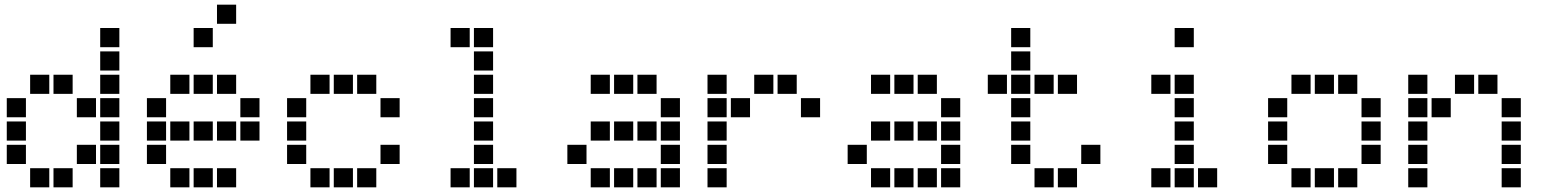

<svg xmlns="http://www.w3.org/2000/svg" viewBox="-20 -811 6640 822"><path d="M410 -691Q409 -691 409 -691Q409 -691 409 -690V-610Q409 -609 409 -609Q409 -609 410 -609H490Q491 -609 491 -609Q491 -609 491 -610V-690Q491 -691 491 -691Q491 -691 490 -691ZM410 -591Q409 -591 409 -591Q409 -591 409 -590V-510Q409 -509 409 -509Q409 -509 410 -509H490Q491 -509 491 -509Q491 -509 491 -510V-590Q491 -591 491 -591Q491 -591 490 -591ZM110 -491Q109 -491 109 -491Q109 -491 109 -490V-410Q109 -409 109 -409Q109 -409 110 -409H190Q191 -409 191 -409Q191 -409 191 -410V-490Q191 -491 191 -491Q191 -491 190 -491ZM210 -491Q209 -491 209 -491Q209 -491 209 -490V-410Q209 -409 209 -409Q209 -409 210 -409H290Q291 -409 291 -409Q291 -409 291 -410V-490Q291 -491 291 -491Q291 -491 290 -491ZM410 -491Q409 -491 409 -491Q409 -491 409 -490V-410Q409 -409 409 -409Q409 -409 410 -409H490Q491 -409 491 -409Q491 -409 491 -410V-490Q491 -491 491 -491Q491 -491 490 -491ZM10 -391Q9 -391 9 -391Q9 -391 9 -390V-310Q9 -309 9 -309Q9 -309 10 -309H90Q91 -309 91 -309Q91 -309 91 -310V-390Q91 -391 91 -391Q91 -391 90 -391ZM310 -391Q309 -391 309 -391Q309 -391 309 -390V-310Q309 -309 309 -309Q309 -309 310 -309H390Q391 -309 391 -309Q391 -309 391 -310V-390Q391 -391 391 -391Q391 -391 390 -391ZM410 -391Q409 -391 409 -391Q409 -391 409 -390V-310Q409 -309 409 -309Q409 -309 410 -309H490Q491 -309 491 -309Q491 -309 491 -310V-390Q491 -391 491 -391Q491 -391 490 -391ZM10 -291Q9 -291 9 -291Q9 -291 9 -290V-210Q9 -209 9 -209Q9 -209 10 -209H90Q91 -209 91 -209Q91 -209 91 -210V-290Q91 -291 91 -291Q91 -291 90 -291ZM410 -291Q409 -291 409 -291Q409 -291 409 -290V-210Q409 -209 409 -209Q409 -209 410 -209H490Q491 -209 491 -209Q491 -209 491 -210V-290Q491 -291 491 -291Q491 -291 490 -291ZM10 -191Q9 -191 9 -191Q9 -191 9 -190V-110Q9 -109 9 -109Q9 -109 10 -109H90Q91 -109 91 -109Q91 -109 91 -110V-190Q91 -191 91 -191Q91 -191 90 -191ZM310 -191Q309 -191 309 -191Q309 -191 309 -190V-110Q309 -109 309 -109Q309 -109 310 -109H390Q391 -109 391 -109Q391 -109 391 -110V-190Q391 -191 391 -191Q391 -191 390 -191ZM410 -191Q409 -191 409 -191Q409 -191 409 -190V-110Q409 -109 409 -109Q409 -109 410 -109H490Q491 -109 491 -109Q491 -109 491 -110V-190Q491 -191 491 -191Q491 -191 490 -191ZM110 -91Q109 -91 109 -91Q109 -91 109 -90V-10Q109 -9 109 -9Q109 -9 110 -9H190Q191 -9 191 -9Q191 -9 191 -10V-90Q191 -91 191 -91Q191 -91 190 -91ZM210 -91Q209 -91 209 -91Q209 -91 209 -90V-10Q209 -9 209 -9Q209 -9 210 -9H290Q291 -9 291 -9Q291 -9 291 -10V-90Q291 -91 291 -91Q291 -91 290 -91ZM410 -91Q409 -91 409 -91Q409 -91 409 -90V-10Q409 -9 409 -9Q409 -9 410 -9H490Q491 -9 491 -9Q491 -9 491 -10V-90Q491 -91 491 -91Q491 -91 490 -91Z M910 -791Q909 -791 909 -791Q909 -791 909 -790V-710Q909 -709 909 -709Q909 -709 910 -709H990Q991 -709 991 -709Q991 -709 991 -710V-790Q991 -791 991 -791Q991 -791 990 -791ZM810 -691Q809 -691 809 -691Q809 -691 809 -690V-610Q809 -609 809 -609Q809 -609 810 -609H890Q891 -609 891 -609Q891 -609 891 -610V-690Q891 -691 891 -691Q891 -691 890 -691ZM710 -491Q709 -491 709 -491Q709 -491 709 -490V-410Q709 -409 709 -409Q709 -409 710 -409H790Q791 -409 791 -409Q791 -409 791 -410V-490Q791 -491 791 -491Q791 -491 790 -491ZM810 -491Q809 -491 809 -491Q809 -491 809 -490V-410Q809 -409 809 -409Q809 -409 810 -409H890Q891 -409 891 -409Q891 -409 891 -410V-490Q891 -491 891 -491Q891 -491 890 -491ZM910 -491Q909 -491 909 -491Q909 -491 909 -490V-410Q909 -409 909 -409Q909 -409 910 -409H990Q991 -409 991 -409Q991 -409 991 -410V-490Q991 -491 991 -491Q991 -491 990 -491ZM610 -391Q609 -391 609 -391Q609 -391 609 -390V-310Q609 -309 609 -309Q609 -309 610 -309H690Q691 -309 691 -309Q691 -309 691 -310V-390Q691 -391 691 -391Q691 -391 690 -391ZM1010 -391Q1009 -391 1009 -391Q1009 -391 1009 -390V-310Q1009 -309 1009 -309Q1009 -309 1010 -309H1090Q1091 -309 1091 -309Q1091 -309 1091 -310V-390Q1091 -391 1091 -391Q1091 -391 1090 -391ZM610 -291Q609 -291 609 -291Q609 -291 609 -290V-210Q609 -209 609 -209Q609 -209 610 -209H690Q691 -209 691 -209Q691 -209 691 -210V-290Q691 -291 691 -291Q691 -291 690 -291ZM710 -291Q709 -291 709 -291Q709 -291 709 -290V-210Q709 -209 709 -209Q709 -209 710 -209H790Q791 -209 791 -209Q791 -209 791 -210V-290Q791 -291 791 -291Q791 -291 790 -291ZM810 -291Q809 -291 809 -291Q809 -291 809 -290V-210Q809 -209 809 -209Q809 -209 810 -209H890Q891 -209 891 -209Q891 -209 891 -210V-290Q891 -291 891 -291Q891 -291 890 -291ZM910 -291Q909 -291 909 -291Q909 -291 909 -290V-210Q909 -209 909 -209Q909 -209 910 -209H990Q991 -209 991 -209Q991 -209 991 -210V-290Q991 -291 991 -291Q991 -291 990 -291ZM1010 -291Q1009 -291 1009 -291Q1009 -291 1009 -290V-210Q1009 -209 1009 -209Q1009 -209 1010 -209H1090Q1091 -209 1091 -209Q1091 -209 1091 -210V-290Q1091 -291 1091 -291Q1091 -291 1090 -291ZM610 -191Q609 -191 609 -191Q609 -191 609 -190V-110Q609 -109 609 -109Q609 -109 610 -109H690Q691 -109 691 -109Q691 -109 691 -110V-190Q691 -191 691 -191Q691 -191 690 -191ZM710 -91Q709 -91 709 -91Q709 -91 709 -90V-10Q709 -9 709 -9Q709 -9 710 -9H790Q791 -9 791 -9Q791 -9 791 -10V-90Q791 -91 791 -91Q791 -91 790 -91ZM810 -91Q809 -91 809 -91Q809 -91 809 -90V-10Q809 -9 809 -9Q809 -9 810 -9H890Q891 -9 891 -9Q891 -9 891 -10V-90Q891 -91 891 -91Q891 -91 890 -91ZM910 -91Q909 -91 909 -91Q909 -91 909 -90V-10Q909 -9 909 -9Q909 -9 910 -9H990Q991 -9 991 -9Q991 -9 991 -10V-90Q991 -91 991 -91Q991 -91 990 -91Z M1310 -491Q1309 -491 1309 -491Q1309 -491 1309 -490V-410Q1309 -409 1309 -409Q1309 -409 1310 -409H1390Q1391 -409 1391 -409Q1391 -409 1391 -410V-490Q1391 -491 1391 -491Q1391 -491 1390 -491ZM1410 -491Q1409 -491 1409 -491Q1409 -491 1409 -490V-410Q1409 -409 1409 -409Q1409 -409 1410 -409H1490Q1491 -409 1491 -409Q1491 -409 1491 -410V-490Q1491 -491 1491 -491Q1491 -491 1490 -491ZM1510 -491Q1509 -491 1509 -491Q1509 -491 1509 -490V-410Q1509 -409 1509 -409Q1509 -409 1510 -409H1590Q1591 -409 1591 -409Q1591 -409 1591 -410V-490Q1591 -491 1591 -491Q1591 -491 1590 -491ZM1210 -391Q1209 -391 1209 -391Q1209 -391 1209 -390V-310Q1209 -309 1209 -309Q1209 -309 1210 -309H1290Q1291 -309 1291 -309Q1291 -309 1291 -310V-390Q1291 -391 1291 -391Q1291 -391 1290 -391ZM1610 -391Q1609 -391 1609 -391Q1609 -391 1609 -390V-310Q1609 -309 1609 -309Q1609 -309 1610 -309H1690Q1691 -309 1691 -309Q1691 -309 1691 -310V-390Q1691 -391 1691 -391Q1691 -391 1690 -391ZM1210 -291Q1209 -291 1209 -291Q1209 -291 1209 -290V-210Q1209 -209 1209 -209Q1209 -209 1210 -209H1290Q1291 -209 1291 -209Q1291 -209 1291 -210V-290Q1291 -291 1291 -291Q1291 -291 1290 -291ZM1210 -191Q1209 -191 1209 -191Q1209 -191 1209 -190V-110Q1209 -109 1209 -109Q1209 -109 1210 -109H1290Q1291 -109 1291 -109Q1291 -109 1291 -110V-190Q1291 -191 1291 -191Q1291 -191 1290 -191ZM1610 -191Q1609 -191 1609 -191Q1609 -191 1609 -190V-110Q1609 -109 1609 -109Q1609 -109 1610 -109H1690Q1691 -109 1691 -109Q1691 -109 1691 -110V-190Q1691 -191 1691 -191Q1691 -191 1690 -191ZM1310 -91Q1309 -91 1309 -91Q1309 -91 1309 -90V-10Q1309 -9 1309 -9Q1309 -9 1310 -9H1390Q1391 -9 1391 -9Q1391 -9 1391 -10V-90Q1391 -91 1391 -91Q1391 -91 1390 -91ZM1410 -91Q1409 -91 1409 -91Q1409 -91 1409 -90V-10Q1409 -9 1409 -9Q1409 -9 1410 -9H1490Q1491 -9 1491 -9Q1491 -9 1491 -10V-90Q1491 -91 1491 -91Q1491 -91 1490 -91ZM1510 -91Q1509 -91 1509 -91Q1509 -91 1509 -90V-10Q1509 -9 1509 -9Q1509 -9 1510 -9H1590Q1591 -9 1591 -9Q1591 -9 1591 -10V-90Q1591 -91 1591 -91Q1591 -91 1590 -91Z M1910 -691Q1909 -691 1909 -691Q1909 -691 1909 -690V-610Q1909 -609 1909 -609Q1909 -609 1910 -609H1990Q1991 -609 1991 -609Q1991 -609 1991 -610V-690Q1991 -691 1991 -691Q1991 -691 1990 -691ZM2010 -691Q2009 -691 2009 -691Q2009 -691 2009 -690V-610Q2009 -609 2009 -609Q2009 -609 2010 -609H2090Q2091 -609 2091 -609Q2091 -609 2091 -610V-690Q2091 -691 2091 -691Q2091 -691 2090 -691ZM2010 -591Q2009 -591 2009 -591Q2009 -591 2009 -590V-510Q2009 -509 2009 -509Q2009 -509 2010 -509H2090Q2091 -509 2091 -509Q2091 -509 2091 -510V-590Q2091 -591 2091 -591Q2091 -591 2090 -591ZM2010 -491Q2009 -491 2009 -491Q2009 -491 2009 -490V-410Q2009 -409 2009 -409Q2009 -409 2010 -409H2090Q2091 -409 2091 -409Q2091 -409 2091 -410V-490Q2091 -491 2091 -491Q2091 -491 2090 -491ZM2010 -391Q2009 -391 2009 -391Q2009 -391 2009 -390V-310Q2009 -309 2009 -309Q2009 -309 2010 -309H2090Q2091 -309 2091 -309Q2091 -309 2091 -310V-390Q2091 -391 2091 -391Q2091 -391 2090 -391ZM2010 -291Q2009 -291 2009 -291Q2009 -291 2009 -290V-210Q2009 -209 2009 -209Q2009 -209 2010 -209H2090Q2091 -209 2091 -209Q2091 -209 2091 -210V-290Q2091 -291 2091 -291Q2091 -291 2090 -291ZM2010 -191Q2009 -191 2009 -191Q2009 -191 2009 -190V-110Q2009 -109 2009 -109Q2009 -109 2010 -109H2090Q2091 -109 2091 -109Q2091 -109 2091 -110V-190Q2091 -191 2091 -191Q2091 -191 2090 -191ZM1910 -91Q1909 -91 1909 -91Q1909 -91 1909 -90V-10Q1909 -9 1909 -9Q1909 -9 1910 -9H1990Q1991 -9 1991 -9Q1991 -9 1991 -10V-90Q1991 -91 1991 -91Q1991 -91 1990 -91ZM2010 -91Q2009 -91 2009 -91Q2009 -91 2009 -90V-10Q2009 -9 2009 -9Q2009 -9 2010 -9H2090Q2091 -9 2091 -9Q2091 -9 2091 -10V-90Q2091 -91 2091 -91Q2091 -91 2090 -91ZM2110 -91Q2109 -91 2109 -91Q2109 -91 2109 -90V-10Q2109 -9 2109 -9Q2109 -9 2110 -9H2190Q2191 -9 2191 -9Q2191 -9 2191 -10V-90Q2191 -91 2191 -91Q2191 -91 2190 -91Z M2510 -491Q2509 -491 2509 -491Q2509 -491 2509 -490V-410Q2509 -409 2509 -409Q2509 -409 2510 -409H2590Q2591 -409 2591 -409Q2591 -409 2591 -410V-490Q2591 -491 2591 -491Q2591 -491 2590 -491ZM2610 -491Q2609 -491 2609 -491Q2609 -491 2609 -490V-410Q2609 -409 2609 -409Q2609 -409 2610 -409H2690Q2691 -409 2691 -409Q2691 -409 2691 -410V-490Q2691 -491 2691 -491Q2691 -491 2690 -491ZM2710 -491Q2709 -491 2709 -491Q2709 -491 2709 -490V-410Q2709 -409 2709 -409Q2709 -409 2710 -409H2790Q2791 -409 2791 -409Q2791 -409 2791 -410V-490Q2791 -491 2791 -491Q2791 -491 2790 -491ZM2810 -391Q2809 -391 2809 -391Q2809 -391 2809 -390V-310Q2809 -309 2809 -309Q2809 -309 2810 -309H2890Q2891 -309 2891 -309Q2891 -309 2891 -310V-390Q2891 -391 2891 -391Q2891 -391 2890 -391ZM2510 -291Q2509 -291 2509 -291Q2509 -291 2509 -290V-210Q2509 -209 2509 -209Q2509 -209 2510 -209H2590Q2591 -209 2591 -209Q2591 -209 2591 -210V-290Q2591 -291 2591 -291Q2591 -291 2590 -291ZM2610 -291Q2609 -291 2609 -291Q2609 -291 2609 -290V-210Q2609 -209 2609 -209Q2609 -209 2610 -209H2690Q2691 -209 2691 -209Q2691 -209 2691 -210V-290Q2691 -291 2691 -291Q2691 -291 2690 -291ZM2710 -291Q2709 -291 2709 -291Q2709 -291 2709 -290V-210Q2709 -209 2709 -209Q2709 -209 2710 -209H2790Q2791 -209 2791 -209Q2791 -209 2791 -210V-290Q2791 -291 2791 -291Q2791 -291 2790 -291ZM2810 -291Q2809 -291 2809 -291Q2809 -291 2809 -290V-210Q2809 -209 2809 -209Q2809 -209 2810 -209H2890Q2891 -209 2891 -209Q2891 -209 2891 -210V-290Q2891 -291 2891 -291Q2891 -291 2890 -291ZM2410 -191Q2409 -191 2409 -191Q2409 -191 2409 -190V-110Q2409 -109 2409 -109Q2409 -109 2410 -109H2490Q2491 -109 2491 -109Q2491 -109 2491 -110V-190Q2491 -191 2491 -191Q2491 -191 2490 -191ZM2810 -191Q2809 -191 2809 -191Q2809 -191 2809 -190V-110Q2809 -109 2809 -109Q2809 -109 2810 -109H2890Q2891 -109 2891 -109Q2891 -109 2891 -110V-190Q2891 -191 2891 -191Q2891 -191 2890 -191ZM2510 -91Q2509 -91 2509 -91Q2509 -91 2509 -90V-10Q2509 -9 2509 -9Q2509 -9 2510 -9H2590Q2591 -9 2591 -9Q2591 -9 2591 -10V-90Q2591 -91 2591 -91Q2591 -91 2590 -91ZM2610 -91Q2609 -91 2609 -91Q2609 -91 2609 -90V-10Q2609 -9 2609 -9Q2609 -9 2610 -9H2690Q2691 -9 2691 -9Q2691 -9 2691 -10V-90Q2691 -91 2691 -91Q2691 -91 2690 -91ZM2710 -91Q2709 -91 2709 -91Q2709 -91 2709 -90V-10Q2709 -9 2709 -9Q2709 -9 2710 -9H2790Q2791 -9 2791 -9Q2791 -9 2791 -10V-90Q2791 -91 2791 -91Q2791 -91 2790 -91ZM2810 -91Q2809 -91 2809 -91Q2809 -91 2809 -90V-10Q2809 -9 2809 -9Q2809 -9 2810 -9H2890Q2891 -9 2891 -9Q2891 -9 2891 -10V-90Q2891 -91 2891 -91Q2891 -91 2890 -91Z M3010 -491Q3009 -491 3009 -491Q3009 -491 3009 -490V-410Q3009 -409 3009 -409Q3009 -409 3010 -409H3090Q3091 -409 3091 -409Q3091 -409 3091 -410V-490Q3091 -491 3091 -491Q3091 -491 3090 -491ZM3210 -491Q3209 -491 3209 -491Q3209 -491 3209 -490V-410Q3209 -409 3209 -409Q3209 -409 3210 -409H3290Q3291 -409 3291 -409Q3291 -409 3291 -410V-490Q3291 -491 3291 -491Q3291 -491 3290 -491ZM3310 -491Q3309 -491 3309 -491Q3309 -491 3309 -490V-410Q3309 -409 3309 -409Q3309 -409 3310 -409H3390Q3391 -409 3391 -409Q3391 -409 3391 -410V-490Q3391 -491 3391 -491Q3391 -491 3390 -491ZM3010 -391Q3009 -391 3009 -391Q3009 -391 3009 -390V-310Q3009 -309 3009 -309Q3009 -309 3010 -309H3090Q3091 -309 3091 -309Q3091 -309 3091 -310V-390Q3091 -391 3091 -391Q3091 -391 3090 -391ZM3110 -391Q3109 -391 3109 -391Q3109 -391 3109 -390V-310Q3109 -309 3109 -309Q3109 -309 3110 -309H3190Q3191 -309 3191 -309Q3191 -309 3191 -310V-390Q3191 -391 3191 -391Q3191 -391 3190 -391ZM3410 -391Q3409 -391 3409 -391Q3409 -391 3409 -390V-310Q3409 -309 3409 -309Q3409 -309 3410 -309H3490Q3491 -309 3491 -309Q3491 -309 3491 -310V-390Q3491 -391 3491 -391Q3491 -391 3490 -391ZM3010 -291Q3009 -291 3009 -291Q3009 -291 3009 -290V-210Q3009 -209 3009 -209Q3009 -209 3010 -209H3090Q3091 -209 3091 -209Q3091 -209 3091 -210V-290Q3091 -291 3091 -291Q3091 -291 3090 -291ZM3010 -191Q3009 -191 3009 -191Q3009 -191 3009 -190V-110Q3009 -109 3009 -109Q3009 -109 3010 -109H3090Q3091 -109 3091 -109Q3091 -109 3091 -110V-190Q3091 -191 3091 -191Q3091 -191 3090 -191ZM3010 -91Q3009 -91 3009 -91Q3009 -91 3009 -90V-10Q3009 -9 3009 -9Q3009 -9 3010 -9H3090Q3091 -9 3091 -9Q3091 -9 3091 -10V-90Q3091 -91 3091 -91Q3091 -91 3090 -91Z M3710 -491Q3709 -491 3709 -491Q3709 -491 3709 -490V-410Q3709 -409 3709 -409Q3709 -409 3710 -409H3790Q3791 -409 3791 -409Q3791 -409 3791 -410V-490Q3791 -491 3791 -491Q3791 -491 3790 -491ZM3810 -491Q3809 -491 3809 -491Q3809 -491 3809 -490V-410Q3809 -409 3809 -409Q3809 -409 3810 -409H3890Q3891 -409 3891 -409Q3891 -409 3891 -410V-490Q3891 -491 3891 -491Q3891 -491 3890 -491ZM3910 -491Q3909 -491 3909 -491Q3909 -491 3909 -490V-410Q3909 -409 3909 -409Q3909 -409 3910 -409H3990Q3991 -409 3991 -409Q3991 -409 3991 -410V-490Q3991 -491 3991 -491Q3991 -491 3990 -491ZM4010 -391Q4009 -391 4009 -391Q4009 -391 4009 -390V-310Q4009 -309 4009 -309Q4009 -309 4010 -309H4090Q4091 -309 4091 -309Q4091 -309 4091 -310V-390Q4091 -391 4091 -391Q4091 -391 4090 -391ZM3710 -291Q3709 -291 3709 -291Q3709 -291 3709 -290V-210Q3709 -209 3709 -209Q3709 -209 3710 -209H3790Q3791 -209 3791 -209Q3791 -209 3791 -210V-290Q3791 -291 3791 -291Q3791 -291 3790 -291ZM3810 -291Q3809 -291 3809 -291Q3809 -291 3809 -290V-210Q3809 -209 3809 -209Q3809 -209 3810 -209H3890Q3891 -209 3891 -209Q3891 -209 3891 -210V-290Q3891 -291 3891 -291Q3891 -291 3890 -291ZM3910 -291Q3909 -291 3909 -291Q3909 -291 3909 -290V-210Q3909 -209 3909 -209Q3909 -209 3910 -209H3990Q3991 -209 3991 -209Q3991 -209 3991 -210V-290Q3991 -291 3991 -291Q3991 -291 3990 -291ZM4010 -291Q4009 -291 4009 -291Q4009 -291 4009 -290V-210Q4009 -209 4009 -209Q4009 -209 4010 -209H4090Q4091 -209 4091 -209Q4091 -209 4091 -210V-290Q4091 -291 4091 -291Q4091 -291 4090 -291ZM3610 -191Q3609 -191 3609 -191Q3609 -191 3609 -190V-110Q3609 -109 3609 -109Q3609 -109 3610 -109H3690Q3691 -109 3691 -109Q3691 -109 3691 -110V-190Q3691 -191 3691 -191Q3691 -191 3690 -191ZM4010 -191Q4009 -191 4009 -191Q4009 -191 4009 -190V-110Q4009 -109 4009 -109Q4009 -109 4010 -109H4090Q4091 -109 4091 -109Q4091 -109 4091 -110V-190Q4091 -191 4091 -191Q4091 -191 4090 -191ZM3710 -91Q3709 -91 3709 -91Q3709 -91 3709 -90V-10Q3709 -9 3709 -9Q3709 -9 3710 -9H3790Q3791 -9 3791 -9Q3791 -9 3791 -10V-90Q3791 -91 3791 -91Q3791 -91 3790 -91ZM3810 -91Q3809 -91 3809 -91Q3809 -91 3809 -90V-10Q3809 -9 3809 -9Q3809 -9 3810 -9H3890Q3891 -9 3891 -9Q3891 -9 3891 -10V-90Q3891 -91 3891 -91Q3891 -91 3890 -91ZM3910 -91Q3909 -91 3909 -91Q3909 -91 3909 -90V-10Q3909 -9 3909 -9Q3909 -9 3910 -9H3990Q3991 -9 3991 -9Q3991 -9 3991 -10V-90Q3991 -91 3991 -91Q3991 -91 3990 -91ZM4010 -91Q4009 -91 4009 -91Q4009 -91 4009 -90V-10Q4009 -9 4009 -9Q4009 -9 4010 -9H4090Q4091 -9 4091 -9Q4091 -9 4091 -10V-90Q4091 -91 4091 -91Q4091 -91 4090 -91Z M4310 -691Q4309 -691 4309 -691Q4309 -691 4309 -690V-610Q4309 -609 4309 -609Q4309 -609 4310 -609H4390Q4391 -609 4391 -609Q4391 -609 4391 -610V-690Q4391 -691 4391 -691Q4391 -691 4390 -691ZM4310 -591Q4309 -591 4309 -591Q4309 -591 4309 -590V-510Q4309 -509 4309 -509Q4309 -509 4310 -509H4390Q4391 -509 4391 -509Q4391 -509 4391 -510V-590Q4391 -591 4391 -591Q4391 -591 4390 -591ZM4210 -491Q4209 -491 4209 -491Q4209 -491 4209 -490V-410Q4209 -409 4209 -409Q4209 -409 4210 -409H4290Q4291 -409 4291 -409Q4291 -409 4291 -410V-490Q4291 -491 4291 -491Q4291 -491 4290 -491ZM4310 -491Q4309 -491 4309 -491Q4309 -491 4309 -490V-410Q4309 -409 4309 -409Q4309 -409 4310 -409H4390Q4391 -409 4391 -409Q4391 -409 4391 -410V-490Q4391 -491 4391 -491Q4391 -491 4390 -491ZM4410 -491Q4409 -491 4409 -491Q4409 -491 4409 -490V-410Q4409 -409 4409 -409Q4409 -409 4410 -409H4490Q4491 -409 4491 -409Q4491 -409 4491 -410V-490Q4491 -491 4491 -491Q4491 -491 4490 -491ZM4510 -491Q4509 -491 4509 -491Q4509 -491 4509 -490V-410Q4509 -409 4509 -409Q4509 -409 4510 -409H4590Q4591 -409 4591 -409Q4591 -409 4591 -410V-490Q4591 -491 4591 -491Q4591 -491 4590 -491ZM4310 -391Q4309 -391 4309 -391Q4309 -391 4309 -390V-310Q4309 -309 4309 -309Q4309 -309 4310 -309H4390Q4391 -309 4391 -309Q4391 -309 4391 -310V-390Q4391 -391 4391 -391Q4391 -391 4390 -391ZM4310 -291Q4309 -291 4309 -291Q4309 -291 4309 -290V-210Q4309 -209 4309 -209Q4309 -209 4310 -209H4390Q4391 -209 4391 -209Q4391 -209 4391 -210V-290Q4391 -291 4391 -291Q4391 -291 4390 -291ZM4310 -191Q4309 -191 4309 -191Q4309 -191 4309 -190V-110Q4309 -109 4309 -109Q4309 -109 4310 -109H4390Q4391 -109 4391 -109Q4391 -109 4391 -110V-190Q4391 -191 4391 -191Q4391 -191 4390 -191ZM4610 -191Q4609 -191 4609 -191Q4609 -191 4609 -190V-110Q4609 -109 4609 -109Q4609 -109 4610 -109H4690Q4691 -109 4691 -109Q4691 -109 4691 -110V-190Q4691 -191 4691 -191Q4691 -191 4690 -191ZM4410 -91Q4409 -91 4409 -91Q4409 -91 4409 -90V-10Q4409 -9 4409 -9Q4409 -9 4410 -9H4490Q4491 -9 4491 -9Q4491 -9 4491 -10V-90Q4491 -91 4491 -91Q4491 -91 4490 -91ZM4510 -91Q4509 -91 4509 -91Q4509 -91 4509 -90V-10Q4509 -9 4509 -9Q4509 -9 4510 -9H4590Q4591 -9 4591 -9Q4591 -9 4591 -10V-90Q4591 -91 4591 -91Q4591 -91 4590 -91Z M5010 -691Q5009 -691 5009 -691Q5009 -691 5009 -690V-610Q5009 -609 5009 -609Q5009 -609 5010 -609H5090Q5091 -609 5091 -609Q5091 -609 5091 -610V-690Q5091 -691 5091 -691Q5091 -691 5090 -691ZM4910 -491Q4909 -491 4909 -491Q4909 -491 4909 -490V-410Q4909 -409 4909 -409Q4909 -409 4910 -409H4990Q4991 -409 4991 -409Q4991 -409 4991 -410V-490Q4991 -491 4991 -491Q4991 -491 4990 -491ZM5010 -491Q5009 -491 5009 -491Q5009 -491 5009 -490V-410Q5009 -409 5009 -409Q5009 -409 5010 -409H5090Q5091 -409 5091 -409Q5091 -409 5091 -410V-490Q5091 -491 5091 -491Q5091 -491 5090 -491ZM5010 -391Q5009 -391 5009 -391Q5009 -391 5009 -390V-310Q5009 -309 5009 -309Q5009 -309 5010 -309H5090Q5091 -309 5091 -309Q5091 -309 5091 -310V-390Q5091 -391 5091 -391Q5091 -391 5090 -391ZM5010 -291Q5009 -291 5009 -291Q5009 -291 5009 -290V-210Q5009 -209 5009 -209Q5009 -209 5010 -209H5090Q5091 -209 5091 -209Q5091 -209 5091 -210V-290Q5091 -291 5091 -291Q5091 -291 5090 -291ZM5010 -191Q5009 -191 5009 -191Q5009 -191 5009 -190V-110Q5009 -109 5009 -109Q5009 -109 5010 -109H5090Q5091 -109 5091 -109Q5091 -109 5091 -110V-190Q5091 -191 5091 -191Q5091 -191 5090 -191ZM4910 -91Q4909 -91 4909 -91Q4909 -91 4909 -90V-10Q4909 -9 4909 -9Q4909 -9 4910 -9H4990Q4991 -9 4991 -9Q4991 -9 4991 -10V-90Q4991 -91 4991 -91Q4991 -91 4990 -91ZM5010 -91Q5009 -91 5009 -91Q5009 -91 5009 -90V-10Q5009 -9 5009 -9Q5009 -9 5010 -9H5090Q5091 -9 5091 -9Q5091 -9 5091 -10V-90Q5091 -91 5091 -91Q5091 -91 5090 -91ZM5110 -91Q5109 -91 5109 -91Q5109 -91 5109 -90V-10Q5109 -9 5109 -9Q5109 -9 5110 -9H5190Q5191 -9 5191 -9Q5191 -9 5191 -10V-90Q5191 -91 5191 -91Q5191 -91 5190 -91Z M5510 -491Q5509 -491 5509 -491Q5509 -491 5509 -490V-410Q5509 -409 5509 -409Q5509 -409 5510 -409H5590Q5591 -409 5591 -409Q5591 -409 5591 -410V-490Q5591 -491 5591 -491Q5591 -491 5590 -491ZM5610 -491Q5609 -491 5609 -491Q5609 -491 5609 -490V-410Q5609 -409 5609 -409Q5609 -409 5610 -409H5690Q5691 -409 5691 -409Q5691 -409 5691 -410V-490Q5691 -491 5691 -491Q5691 -491 5690 -491ZM5710 -491Q5709 -491 5709 -491Q5709 -491 5709 -490V-410Q5709 -409 5709 -409Q5709 -409 5710 -409H5790Q5791 -409 5791 -409Q5791 -409 5791 -410V-490Q5791 -491 5791 -491Q5791 -491 5790 -491ZM5410 -391Q5409 -391 5409 -391Q5409 -391 5409 -390V-310Q5409 -309 5409 -309Q5409 -309 5410 -309H5490Q5491 -309 5491 -309Q5491 -309 5491 -310V-390Q5491 -391 5491 -391Q5491 -391 5490 -391ZM5810 -391Q5809 -391 5809 -391Q5809 -391 5809 -390V-310Q5809 -309 5809 -309Q5809 -309 5810 -309H5890Q5891 -309 5891 -309Q5891 -309 5891 -310V-390Q5891 -391 5891 -391Q5891 -391 5890 -391ZM5410 -291Q5409 -291 5409 -291Q5409 -291 5409 -290V-210Q5409 -209 5409 -209Q5409 -209 5410 -209H5490Q5491 -209 5491 -209Q5491 -209 5491 -210V-290Q5491 -291 5491 -291Q5491 -291 5490 -291ZM5810 -291Q5809 -291 5809 -291Q5809 -291 5809 -290V-210Q5809 -209 5809 -209Q5809 -209 5810 -209H5890Q5891 -209 5891 -209Q5891 -209 5891 -210V-290Q5891 -291 5891 -291Q5891 -291 5890 -291ZM5410 -191Q5409 -191 5409 -191Q5409 -191 5409 -190V-110Q5409 -109 5409 -109Q5409 -109 5410 -109H5490Q5491 -109 5491 -109Q5491 -109 5491 -110V-190Q5491 -191 5491 -191Q5491 -191 5490 -191ZM5810 -191Q5809 -191 5809 -191Q5809 -191 5809 -190V-110Q5809 -109 5809 -109Q5809 -109 5810 -109H5890Q5891 -109 5891 -109Q5891 -109 5891 -110V-190Q5891 -191 5891 -191Q5891 -191 5890 -191ZM5510 -91Q5509 -91 5509 -91Q5509 -91 5509 -90V-10Q5509 -9 5509 -9Q5509 -9 5510 -9H5590Q5591 -9 5591 -9Q5591 -9 5591 -10V-90Q5591 -91 5591 -91Q5591 -91 5590 -91ZM5610 -91Q5609 -91 5609 -91Q5609 -91 5609 -90V-10Q5609 -9 5609 -9Q5609 -9 5610 -9H5690Q5691 -9 5691 -9Q5691 -9 5691 -10V-90Q5691 -91 5691 -91Q5691 -91 5690 -91ZM5710 -91Q5709 -91 5709 -91Q5709 -91 5709 -90V-10Q5709 -9 5709 -9Q5709 -9 5710 -9H5790Q5791 -9 5791 -9Q5791 -9 5791 -10V-90Q5791 -91 5791 -91Q5791 -91 5790 -91Z M6010 -491Q6009 -491 6009 -491Q6009 -491 6009 -490V-410Q6009 -409 6009 -409Q6009 -409 6010 -409H6090Q6091 -409 6091 -409Q6091 -409 6091 -410V-490Q6091 -491 6091 -491Q6091 -491 6090 -491ZM6210 -491Q6209 -491 6209 -491Q6209 -491 6209 -490V-410Q6209 -409 6209 -409Q6209 -409 6210 -409H6290Q6291 -409 6291 -409Q6291 -409 6291 -410V-490Q6291 -491 6291 -491Q6291 -491 6290 -491ZM6310 -491Q6309 -491 6309 -491Q6309 -491 6309 -490V-410Q6309 -409 6309 -409Q6309 -409 6310 -409H6390Q6391 -409 6391 -409Q6391 -409 6391 -410V-490Q6391 -491 6391 -491Q6391 -491 6390 -491ZM6010 -391Q6009 -391 6009 -391Q6009 -391 6009 -390V-310Q6009 -309 6009 -309Q6009 -309 6010 -309H6090Q6091 -309 6091 -309Q6091 -309 6091 -310V-390Q6091 -391 6091 -391Q6091 -391 6090 -391ZM6110 -391Q6109 -391 6109 -391Q6109 -391 6109 -390V-310Q6109 -309 6109 -309Q6109 -309 6110 -309H6190Q6191 -309 6191 -309Q6191 -309 6191 -310V-390Q6191 -391 6191 -391Q6191 -391 6190 -391ZM6410 -391Q6409 -391 6409 -391Q6409 -391 6409 -390V-310Q6409 -309 6409 -309Q6409 -309 6410 -309H6490Q6491 -309 6491 -309Q6491 -309 6491 -310V-390Q6491 -391 6491 -391Q6491 -391 6490 -391ZM6010 -291Q6009 -291 6009 -291Q6009 -291 6009 -290V-210Q6009 -209 6009 -209Q6009 -209 6010 -209H6090Q6091 -209 6091 -209Q6091 -209 6091 -210V-290Q6091 -291 6091 -291Q6091 -291 6090 -291ZM6410 -291Q6409 -291 6409 -291Q6409 -291 6409 -290V-210Q6409 -209 6409 -209Q6409 -209 6410 -209H6490Q6491 -209 6491 -209Q6491 -209 6491 -210V-290Q6491 -291 6491 -291Q6491 -291 6490 -291ZM6010 -191Q6009 -191 6009 -191Q6009 -191 6009 -190V-110Q6009 -109 6009 -109Q6009 -109 6010 -109H6090Q6091 -109 6091 -109Q6091 -109 6091 -110V-190Q6091 -191 6091 -191Q6091 -191 6090 -191ZM6410 -191Q6409 -191 6409 -191Q6409 -191 6409 -190V-110Q6409 -109 6409 -109Q6409 -109 6410 -109H6490Q6491 -109 6491 -109Q6491 -109 6491 -110V-190Q6491 -191 6491 -191Q6491 -191 6490 -191ZM6010 -91Q6009 -91 6009 -91Q6009 -91 6009 -90V-10Q6009 -9 6009 -9Q6009 -9 6010 -9H6090Q6091 -9 6091 -9Q6091 -9 6091 -10V-90Q6091 -91 6091 -91Q6091 -91 6090 -91ZM6410 -91Q6409 -91 6409 -91Q6409 -91 6409 -90V-10Q6409 -9 6409 -9Q6409 -9 6410 -9H6490Q6491 -9 6491 -9Q6491 -9 6491 -10V-90Q6491 -91 6491 -91Q6491 -91 6490 -91Z"/></svg>

Font: Doto Black ExtraBold
Style: Regular
Weight: 800
Monospace: yes
Version: Version 1.000